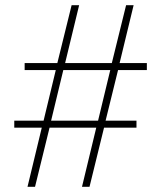

<svg xmlns="http://www.w3.org/2000/svg" viewBox="-20 -720 621 740"><path d="M35 -228V-255H148L195 -450H75V-477H201L256 -700H285L231 -477H411L466 -700H495L441 -477H546V-450H435L387 -255H506V-228H381L325 0H296L351 -228H171L115 0H86L141 -228ZM177 -255H358L405 -450H224Z"/></svg>

Font: Jost* Thin
Style: Regular
Weight: 200
Version: Version 3.7